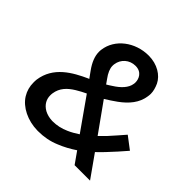

<svg xmlns="http://www.w3.org/2000/svg" viewBox="-184 -880 1055 1055"><g transform="rotate(45 344.0 -352.0)"><path d="M529 0H649L557 -130C571 -143 585 -157 599 -172C630 -205 660 -238 688 -271L617 -325C594 -298 569 -270 543 -241C530 -228 518 -215 505 -203L385 -371C408 -385 429 -399 450 -414C501 -451 538 -495 546 -552C547 -559 548 -566 548 -573C548 -594 542 -615 532 -637C511 -680 459 -714 391 -714C287 -714 196 -646 184 -552C183 -546 183 -540 183 -535C183 -501 198 -466 223 -431C232 -418 242 -405 251 -392C250 -391 248 -391 247 -391C161 -352 65 -299 49 -185C48 -177 48 -169 48 -161C48 -132 55 -104 71 -78C103 -26 173 9 250 10C252 10 253 10 255 10C300 10 342 2 382 -15C417 -29 450 -47 481 -68ZM338 -436C332 -444 326 -452 321 -460C300 -488 290 -513 290 -533C290 -538 290 -542 291 -547C297 -590 333 -623 380 -623C429 -623 444 -584 444 -559C444 -555 444 -550 443 -546C438 -511 408 -480 368 -455C358 -448 348 -442 338 -436ZM429 -140C409 -127 389 -115 368 -106C337 -92 306 -85 273 -85C272 -85 270 -85 269 -85C246 -86 227 -91 210 -100C176 -119 163 -148 163 -176C163 -181 163 -187 164 -193C171 -241 201 -271 242 -296C260 -307 279 -317 298 -326Z"/></g></svg>

Font: Jost Medium
Style: Italic
Weight: 500
Italic angle: -5°
Version: Version 3.710